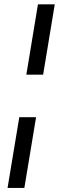

<svg xmlns="http://www.w3.org/2000/svg" viewBox="-20 -748 282 904"><path d="M70.8 -196.3H149.9L94.7 136.7H15.6ZM237.8 -727.5 183.1 -396.5H104L158.7 -727.5Z"/></svg>

Font: Inter 28pt
Style: Italic
Weight: 400
Italic angle: -9.3988°
Designer: Rasmus Andersson
Foundry: rsms
Version: Version 4.001;git-66647c0bb